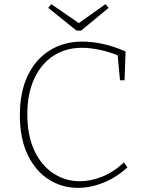

<svg xmlns="http://www.w3.org/2000/svg" viewBox="-20 -901 696 928"><path d="M357 7Q279 7 215 -34Q151 -75 113.5 -153.5Q76 -232 76 -344Q76 -456 114 -535.5Q152 -615 220.5 -657.5Q289 -700 378 -700Q425 -700 478 -688.5Q531 -677 587 -652L582 -513H560L548 -641L555 -631Q510 -650 463 -660Q416 -670 376 -670Q298 -670 238.5 -631.5Q179 -593 145.5 -520.5Q112 -448 112 -349Q112 -246 146 -173.5Q180 -101 238 -63Q296 -25 366 -25Q418 -25 473.5 -47Q529 -69 579 -116L596 -92Q541 -42 479 -17.5Q417 7 357 7ZM490 -881 505 -863 372 -753H350L213 -863L228 -881L370 -783H352Z"/></svg>

Font: Bitter Thin ExtraLight
Style: Regular
Weight: 250
Version: Version 2.002